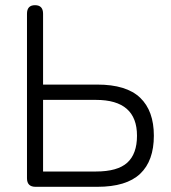

<svg xmlns="http://www.w3.org/2000/svg" viewBox="-20 -720 660 740"><path d="M117 0Q84 0 84 -33V-667Q84 -700 115 -700Q146 -700 146 -667V-394H355Q467 -394 520 -343.5Q573 -293 573 -197Q573 -100 520 -50Q467 0 355 0ZM146 -59H350Q433 -59 470.5 -93Q508 -127 508 -197Q508 -335 350 -335H146Z"/></svg>

Font: Zen Maru Gothic
Style: Regular
Weight: 400
Designer: Yoshimichi Ohira
Foundry: Positype
Version: Version 1.002